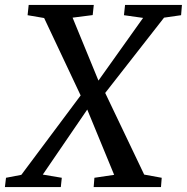

<svg xmlns="http://www.w3.org/2000/svg" viewBox="-51 -763 762 783"><path d="M-31 0 -26.5 -38 36 -50 279.5 -376 349.5 -433 532.5 -690 454.5 -701 459 -743H691L687.5 -701L618 -691L376.5 -382L306 -318L123.5 -51L201 -38L197 0ZM331 0 334 -38 414.5 -50 304.5 -317 278.5 -372.5 129 -689.5 61.5 -701 66 -743H331.5L327 -701.5L245 -691L351 -433L378 -384L537 -51L608.5 -38L605.5 0Z"/></svg>

Font: Merriweather 28pt
Style: Italic
Weight: 400
Italic angle: -7.8°
Version: Version 2.101